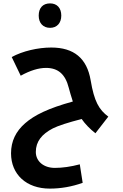

<svg xmlns="http://www.w3.org/2000/svg" viewBox="-20 -785 723 1131"><path d="M275 -621C315 -621 341 -649 341 -693C341 -738 316 -765 275 -765C232 -765 208 -738 208 -693C208 -649 234 -621 275 -621ZM273 326C338 326 402 315 467 292L450 183C397 197 348 204 303 204C238 204 191 166 191 110C191 49 226 5 292 -29C324 -45 380 -63 461 -84C482 -54 509 -26 542 0L618 -98C563 -139 535 -187 514 -312C492 -442 415 -505 282 -505C203 -505 113 -484 49 -449L102 -339C158 -370 208 -385 251 -385C323 -385 365 -347 385 -268C391 -245 399 -218 409 -187C264 -147 183 -107 128 -59C73 -11 45 47 45 118C45 243 136 326 273 326Z"/></svg>

Font: Noto Kufi Arabic
Style: Bold
Weight: 700
Designer: Monotype Design Team, David Williams, Khaled Hosny
Foundry: Google LLC
Version: Version 2.109